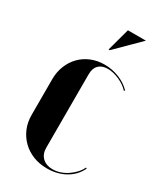

<svg xmlns="http://www.w3.org/2000/svg" viewBox="-177 -753 707 832"><g transform="rotate(30 176.5 -337.0)"><path d="M30 -337V-158Q30 -121 43 -90.5Q56 -60 79 -37.5Q102 -15 133.5 -2.5Q165 10 203 10Q255 10 295 -13Q335 -36 353 -76L348 -78Q341 -62 327.5 -47.5Q314 -33 297.5 -22Q281 -11 262.5 -5Q244 1 226 1Q194 1 175 -17Q156 -35 156 -66V-434Q156 -464 172 -480Q188 -496 217 -496Q244 -496 274.5 -482.5Q305 -469 324 -448L328 -452Q304 -477 269 -491Q234 -505 196 -505Q160 -505 129.5 -492.5Q99 -480 77 -457.5Q55 -435 42.5 -404Q30 -373 30 -337ZM183 -570 298 -684H208L177 -570Z"/></g></svg>

Font: Moniqa Black
Style: Regular
Weight: 900
Designer: Rajesh Rajput
Foundry: Rajesh Rajput
Version: Version 1.000